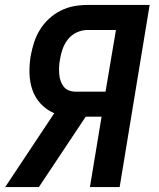

<svg xmlns="http://www.w3.org/2000/svg" viewBox="-20 -755 640 775"><path d="M137 0H1L199 -298Q168 -311 145 -335.5Q122 -360 111 -391.5Q100 -423 99 -458.5Q98 -494 104 -530Q109 -557 117.5 -583.5Q126 -610 141 -634.5Q156 -659 177.5 -679Q199 -699 225 -712Q251 -725 278 -730Q305 -735 332 -735H584L463 0H343L390 -284H326ZM285 -385H406L448 -634H333Q311 -634 289.5 -624Q268 -614 254 -596Q240 -578 232.5 -556.5Q225 -535 222 -514Q219 -499 218.5 -484.5Q218 -470 219 -456Q220 -442 224.5 -429Q229 -416 237 -405.5Q245 -395 258 -390Q271 -385 285 -385Z"/></svg>

Font: Iosevka Aile Oblique
Style: Bold
Weight: 700
Italic angle: -9°
Designer: Belleve Invis
Foundry: Belleve Invis
Version: Version 31.1.0; ttfautohint (v1.8.4)